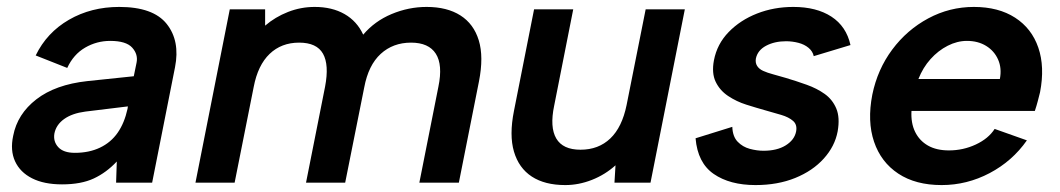

<svg xmlns="http://www.w3.org/2000/svg" viewBox="-20 -527 3059 554"><path d="M315 0 317 -61Q287 -29 250.5 -12Q214 5 159 5Q107 5 72.5 -12.5Q38 -30 23.5 -61.5Q9 -93 18 -135Q30 -198 85 -240.5Q140 -283 232 -293L366 -307L374 -346Q379 -370 361.5 -389.5Q344 -409 298 -409Q259 -409 225.5 -389.5Q192 -370 174 -331L83 -367Q115 -433 179 -470Q243 -507 324 -507Q422 -507 461 -458Q500 -409 485 -333L419 0ZM349 -220 226 -205Q188 -200 165 -183.5Q142 -167 137 -142Q133 -119 148 -102.5Q163 -86 196 -86Q237 -86 268.5 -101Q300 -116 319.5 -144Q339 -172 348 -213Z M643 -500H745V-453Q774 -478 811 -492.5Q848 -507 888 -507Q938 -507 974 -486.5Q1010 -466 1028 -427Q1061 -466 1110 -486.5Q1159 -507 1211 -507Q1270 -507 1308.5 -482.5Q1347 -458 1361.5 -410.5Q1376 -363 1362 -292L1304 0H1190L1245 -277Q1258 -340 1237.5 -372Q1217 -404 1166 -404Q1114 -404 1078.5 -371.5Q1043 -339 1031 -275L976 0H863L918 -277Q930 -340 912 -372Q894 -404 843 -404Q792 -404 758 -371.5Q724 -339 712 -276L657 0H544Z M1857 0H1753L1756 -50Q1726 -23 1688 -8Q1650 7 1611 7Q1552 7 1514.5 -17.5Q1477 -42 1463 -89.5Q1449 -137 1463 -207L1521 -500H1634L1579 -222Q1566 -160 1585 -127.5Q1604 -95 1655 -95Q1707 -95 1741 -127.5Q1775 -160 1788 -224L1843 -500H1956Z M2093 -161Q2094 -133 2108.5 -118Q2123 -103 2143.5 -97.5Q2164 -92 2183 -92Q2222 -92 2247 -107.5Q2272 -123 2277 -147Q2281 -167 2268.5 -178Q2256 -189 2234 -195.5Q2212 -202 2187 -209Q2162 -216 2133.5 -225Q2105 -234 2081 -250Q2057 -266 2045 -291Q2033 -316 2040 -353Q2049 -400 2082.5 -434.5Q2116 -469 2164.5 -488Q2213 -507 2269 -507Q2336 -507 2379 -479Q2422 -451 2434 -397L2328 -365Q2325 -379 2313 -389Q2301 -399 2283.5 -403.5Q2266 -408 2248 -408Q2215 -408 2190.5 -395Q2166 -382 2161 -358Q2159 -346 2164.5 -337Q2170 -328 2182 -322.5Q2194 -317 2211 -312.5Q2228 -308 2248 -302Q2278 -293 2307.5 -282.5Q2337 -272 2359.5 -256Q2382 -240 2393 -214Q2404 -188 2397 -148Q2389 -105 2357 -69.5Q2325 -34 2274.5 -13.5Q2224 7 2160 7Q2086 7 2039.5 -25Q1993 -57 1987 -128Z M2697 7Q2622 7 2572 -26Q2522 -59 2502 -118Q2482 -177 2497 -254Q2512 -327 2554.5 -384Q2597 -441 2658.5 -474Q2720 -507 2790 -507Q2861 -507 2909 -476Q2957 -445 2976 -389.5Q2995 -334 2981 -261Q2978 -249 2974.5 -235.5Q2971 -222 2966 -207H2610Q2608 -172 2620.5 -146.5Q2633 -121 2657.5 -107Q2682 -93 2718 -93Q2759 -93 2795.5 -110Q2832 -127 2850 -155L2943 -122Q2901 -62 2835.5 -27.5Q2770 7 2697 7ZM2865 -299Q2871 -330 2860 -355Q2849 -380 2825.5 -394.5Q2802 -409 2770 -409Q2742 -409 2714.5 -395Q2687 -381 2665 -356.5Q2643 -332 2630 -299Z"/></svg>

Font: Albert Sans SemiBold
Style: Italic
Weight: 600
Italic angle: -11.25°
Designer: Andreas Rasmussen
Foundry: a.Foundry
Version: Version 1.025